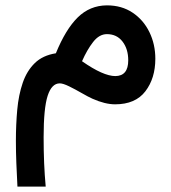

<svg xmlns="http://www.w3.org/2000/svg" viewBox="-20 -380 641 720"><path d="M45.4 319.8Q43 275.4 41.3 231.9Q39.6 188.5 39.6 147.9Q39.6 86.9 44.7 31.2Q49.8 -24.4 65.2 -69.3Q80.6 -114.3 110.4 -143.3Q140.1 -172.4 189.5 -180.2Q226.1 -270 271.5 -314.7Q316.9 -359.4 380.9 -359.9Q436.5 -359.9 477.3 -332.5Q518.1 -305.2 540.3 -259.5Q562.5 -213.9 562.5 -159.7Q562.5 -86.4 525.1 -37.6Q487.8 11.2 411.6 11.2Q374 11.2 326.7 -9.8Q310.5 -17.1 286.4 -31Q262.2 -44.9 239.3 -56.2Q216.3 -67.4 204.1 -67.4Q173.8 -67.4 158.7 -20.8Q143.6 25.9 143.6 134.3Q143.6 185.5 145.5 231.7Q147.5 277.8 151.4 319.8ZM287.6 -150.4Q367.2 -94.7 412.6 -94.7Q460.9 -95.2 460.9 -153.8Q460.9 -196.3 439.5 -224.1Q418 -252 380.9 -252Q352.1 -252 329.1 -222.4Q306.2 -192.9 287.6 -150.4Z"/></svg>

Font: Vazir Medium FD-WOL-UI
Style: Medium-FD-WOL-UI
Weight: 500
Designer: Saber Rastikerdar
Foundry: Saber Rastikerdar
Version: Version 30.0.0